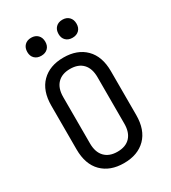

<svg xmlns="http://www.w3.org/2000/svg" viewBox="-226 -1058 1052 1182"><g transform="rotate(-30 300.0 -467.5)"><path d="M300 10Q202 10 145 -47Q88 -104 88 -210V-520Q88 -626 145 -683Q202 -740 300 -740Q398 -740 455 -683Q512 -626 512 -521V-210Q512 -104 455 -47Q398 10 300 10ZM300 -71Q359 -71 390.5 -104.5Q422 -138 422 -200V-530Q422 -592 390.5 -625.5Q359 -659 300 -659Q242 -659 210 -625.5Q178 -592 178 -530V-200Q178 -138 210 -104.5Q242 -71 300 -71ZM411 -817Q382 -817 364.5 -834Q347 -851 347 -880Q347 -910 364.5 -927.5Q382 -945 411 -945Q440 -945 457.5 -927.5Q475 -910 475 -880Q475 -851 457.5 -834Q440 -817 411 -817ZM189 -817Q160 -817 142.5 -834Q125 -851 125 -880Q125 -910 142.5 -927.5Q160 -945 189 -945Q218 -945 235.5 -927.5Q253 -910 253 -880Q253 -851 235.5 -834Q218 -817 189 -817Z"/></g></svg>

Font: JetBrains Mono NL
Style: Regular
Weight: 400
Monospace: yes
Designer: Philipp Nurullin, Konstantin Bulenkov
Foundry: JetBrains
Version: Version 2.305; ttfautohint (v1.8.4.7-5d5b)